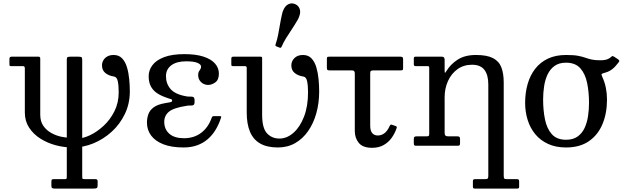

<svg xmlns="http://www.w3.org/2000/svg" viewBox="-20 -851 3650 1121"><path d="M431 -42 407 10Q467 10 525.8 -14.2Q584.5 -38.5 632.5 -82.2Q680.5 -126 709.2 -186Q738 -246 738 -317Q738 -351 734.5 -388.2Q731 -425.5 721.5 -457.8Q712 -490 693.2 -510Q674.5 -530 643.5 -530Q622.5 -530 607.2 -521.8Q592 -513.5 583.8 -499.5Q575.5 -485.5 575.5 -469Q575.5 -440.5 595.5 -424.5Q615.5 -408.5 646 -404Q662.5 -401.5 667.8 -376.2Q673 -351 673 -312Q673 -251 648 -201.2Q623 -151.5 584.5 -116Q546 -80.5 504.8 -61.2Q463.5 -42 431 -42ZM370 -505V178Q370 190 368.2 192.5Q366.5 195 354.5 195H292.5Q283.5 195 281.8 199Q280 203 280 212V232Q280 244 284.2 247Q288.5 250 299.5 250H526.5Q539.5 250 544.8 247Q550 244 550 230V208Q550 200 546.8 197.5Q543.5 195 536.5 195H475.5Q461.5 195 460.8 190.5Q460 186 460 173V-502Q460 -515 455.2 -517.5Q450.5 -520 437.5 -520H390.5Q381 -520 375.5 -517.8Q370 -515.5 370 -505ZM113 -465Q125 -465 125 -453V-194Q125 -144 150 -105.8Q175 -67.5 215.8 -41.8Q256.5 -16 305.2 -3Q354 10 402 10L386 -47Q364.5 -47 335.5 -53.2Q306.5 -59.5 279 -74.8Q251.5 -90 233.2 -116Q215 -142 215 -181V-509.5Q215 -520 205.5 -520H47Q35 -520 35 -507V-477Q35 -469 36.8 -467Q38.5 -465 45.5 -465Z M1054 -44Q998.5 -44 968.8 -70Q939 -96 939 -140Q939 -175.5 966 -198.5Q993 -221.5 1071 -233.5Q1082.5 -235.5 1092.8 -234.8Q1103 -234 1109.5 -237.8Q1116 -241.5 1116 -256V-265Q1116 -280 1109.5 -283.8Q1103 -287.5 1092.8 -287Q1082.5 -286.5 1071 -288Q1003 -299.5 976 -331Q949 -362.5 949 -406Q949 -446.5 980.2 -469.8Q1011.5 -493 1067 -493L1057 -535Q984 -535 937.8 -517.2Q891.5 -499.5 869.8 -470.2Q848 -441 848 -406Q848 -372 859.8 -348.8Q871.5 -325.5 892.5 -310.2Q913.5 -295 942 -284.5Q971.5 -273.5 978.2 -272.2Q985 -271 985 -262.5Q985 -256.5 973.2 -254Q961.5 -251.5 945 -249Q900.5 -241.5 877.5 -224.5Q854.5 -207.5 846.2 -184.2Q838 -161 838 -135Q838 -92.5 862.2 -59.8Q886.5 -27 934 -8.5Q981.5 10 1052 10ZM1258 -421Q1258 -454.5 1235.2 -480.2Q1212.5 -506 1167.8 -520.5Q1123 -535 1057 -535L1067 -493Q1111.5 -493 1132.8 -484Q1154 -475 1154 -462Q1154 -453 1149.8 -447Q1145.5 -441 1141.2 -433.5Q1137 -426 1137 -413Q1137 -394.5 1145.8 -381.5Q1154.5 -368.5 1167.5 -361.8Q1180.5 -355 1194 -355Q1216 -355 1237 -370Q1258 -385 1258 -421ZM1054 -44 1052 10Q1096 10 1131.2 -2.8Q1166.5 -15.5 1193.2 -38.8Q1220 -62 1239.2 -94Q1258.5 -126 1270.5 -164Q1272.5 -169.5 1270.8 -171.2Q1269 -173 1261 -173H1230Q1223 -173 1220.5 -170.8Q1218 -168.5 1216 -163.5Q1196.5 -107.5 1155 -75.8Q1113.5 -44 1054 -44Z M1611.5 -42 1602.5 10Q1659 10 1703.5 -15.5Q1748 -41 1779.2 -86Q1810.5 -131 1827 -190.2Q1843.5 -249.5 1843.5 -317Q1843.5 -351 1840 -388.2Q1836.5 -425.5 1827 -457.8Q1817.5 -490 1798.8 -510Q1780 -530 1749 -530Q1717.5 -530 1699.2 -512Q1681 -494 1681 -469Q1681 -440.5 1701 -424.5Q1721 -408.5 1751.5 -404Q1768 -401.5 1773.2 -376.2Q1778.5 -351 1778.5 -312Q1778.5 -230.5 1755 -169.8Q1731.5 -109 1693.2 -75.5Q1655 -42 1611.5 -42ZM1408.5 -465Q1415.5 -465 1418 -462.5Q1420.5 -460 1420.5 -453V-194Q1420.5 -127.5 1439.5 -82Q1458.5 -36.5 1498.8 -13.2Q1539 10 1602.5 10L1611.5 -42Q1568 -42 1539.2 -72.2Q1510.5 -102.5 1510.5 -181V-509.5Q1510.5 -516 1508.8 -518Q1507 -520 1501 -520H1342.5Q1335.5 -520 1333 -517.2Q1330.5 -514.5 1330.5 -507V-477Q1330.5 -469 1332.2 -467Q1334 -465 1341 -465ZM1718.5 -736Q1721 -740.5 1722.8 -744.5Q1724.5 -748.5 1726 -752.5Q1737 -779.5 1729.5 -799.5Q1722 -819.5 1702 -827.5Q1681.5 -835.5 1662.8 -826Q1644 -816.5 1633 -789Q1631.5 -785 1630 -781.2Q1628.5 -777.5 1627.5 -772Q1619.5 -737.5 1614.5 -707Q1609.5 -676.5 1604 -648.5Q1598.5 -620.5 1589.5 -594Q1587.5 -588.5 1588.2 -585.2Q1589 -582 1595.5 -579.5L1609.5 -574Q1615 -571.5 1618.2 -572Q1621.5 -572.5 1624 -578Q1635 -604 1650.2 -628.2Q1665.5 -652.5 1683 -678.8Q1700.5 -705 1718.5 -736Z M2295.5 -102.5Q2298 -109 2295.8 -111.5Q2293.5 -114 2287.5 -116L2271.5 -121.5Q2263.5 -124.5 2260.8 -123Q2258 -121.5 2254.5 -114Q2241.5 -85.5 2224.2 -72.8Q2207 -60 2185.5 -60Q2165.5 -60 2153.5 -73.5Q2141.5 -87 2141.5 -117V-423.5Q2141.5 -435 2146.5 -437.5Q2151.5 -440 2162 -440H2317Q2326 -440 2329.8 -441.8Q2333.5 -443.5 2333.5 -452.5V-503.5Q2333.5 -514 2330.2 -517Q2327 -520 2317 -520H1903.5Q1894 -520 1891.2 -518.2Q1888.5 -516.5 1888.5 -507V-455Q1888.5 -445 1892 -442.5Q1895.5 -440 1906 -440H2035.5Q2051.5 -440 2051.5 -423V-86Q2051.5 -45 2075 -16.5Q2098.5 12 2152.5 12Q2191.5 12 2219.8 -4Q2248 -20 2266.8 -46.2Q2285.5 -72.5 2295.5 -102.5Z M2474 -465Q2480 -465 2483 -463.5Q2486 -462 2486 -456.5V-69Q2486 -59.5 2482.5 -57.2Q2479 -55 2469 -55H2414Q2404.5 -55 2400.2 -52.2Q2396 -49.5 2396 -39V-16Q2396 -6.5 2398.5 -3.2Q2401 0 2410 0H2652Q2660.5 0 2663.2 -3Q2666 -6 2666 -15V-38Q2666 -49 2662.2 -52Q2658.5 -55 2648.5 -55H2597Q2585.5 -55 2580.8 -59.5Q2576 -64 2576 -75.5V-283Q2576 -334.5 2595.5 -377.8Q2615 -421 2651 -447Q2687 -473 2736 -473Q2785.5 -473 2808.2 -443.2Q2831 -413.5 2831 -358V175.5Q2831 188.5 2827 191.8Q2823 195 2811 195H2753.5Q2745.5 195 2743.2 198Q2741 201 2741 209.5V234.5Q2741 242.5 2742.5 246.2Q2744 250 2752 250H2995.5Q3004 250 3007.5 248.5Q3011 247 3011 239V210Q3011 201.5 3008.8 198.2Q3006.5 195 2998 195H2939Q2926 195 2923.5 190.2Q2921 185.5 2921 172.5V-369Q2921 -422.5 2907 -458.2Q2893 -494 2857.8 -512Q2822.5 -530 2759 -530Q2694 -530 2652 -502.8Q2610 -475.5 2586 -435.5Q2581 -427.5 2578.5 -426Q2576 -424.5 2576 -444V-502.5Q2576 -509.5 2572.5 -514.8Q2569 -520 2560.5 -520H2405.5Q2400 -520 2398 -517.2Q2396 -514.5 2396 -508.5V-477.5Q2396 -471 2398 -468Q2400 -465 2406.5 -465Z M3151 -270Q3151 -309 3156.8 -347.2Q3162.5 -385.5 3177.2 -416.5Q3192 -447.5 3218 -466.2Q3244 -485 3285 -485Q3339.5 -485 3368.5 -452Q3397.5 -419 3408.2 -365.5Q3419 -312 3419 -250Q3419 -211 3413.2 -172.8Q3407.5 -134.5 3393 -103.5Q3378.5 -72.5 3352.2 -53.8Q3326 -35 3285 -35Q3230.5 -35 3201.5 -68Q3172.5 -101 3161.8 -154.5Q3151 -208 3151 -270ZM3285 -530Q3224.5 -530 3179.8 -509Q3135 -488 3105.2 -450Q3075.5 -412 3060.8 -361Q3046 -310 3046 -250Q3046 -197.5 3060.8 -150.5Q3075.5 -103.5 3105.2 -67.5Q3135 -31.5 3179.8 -10.8Q3224.5 10 3285 10Q3365.5 10 3418.5 -26.8Q3471.5 -63.5 3497.8 -126.8Q3524 -190 3524 -270Q3524 -305.5 3517.2 -338.8Q3510.5 -372 3497 -401Q3490.5 -415.5 3492.8 -418.8Q3495 -422 3515.5 -427.5Q3536 -433 3554 -446.8Q3572 -460.5 3591.5 -486.5Q3597.5 -494.5 3595 -498.5Q3592.5 -502.5 3584.5 -507.5L3565.5 -520Q3556.5 -525.5 3552.8 -522.5Q3549 -519.5 3541.5 -513.5Q3531.5 -505.5 3517.2 -502.2Q3503 -499 3486 -499Q3452 -499 3432.5 -503.8Q3413 -508.5 3396.2 -514.5Q3379.5 -520.5 3354.8 -525.2Q3330 -530 3285 -530Z"/></svg>

Font: Besley
Style: Regular
Weight: 400
Designer: Owen Earl
Foundry: indestructible type*
Version: Version 4.000